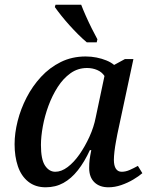

<svg xmlns="http://www.w3.org/2000/svg" viewBox="-20 -786 636 816"><path d="M174 10Q130 10 100 -14Q70 -38 56 -79.5Q42 -121 42 -173Q42 -220 55 -271.5Q68 -323 93 -371.5Q118 -420 154.5 -459.5Q191 -499 238.5 -522.5Q286 -546 344 -546Q368 -546 390.5 -541.5Q413 -537 432.5 -529Q452 -521 465 -510L511 -535H547L479 -217Q477 -206 473 -185Q469 -164 466.5 -142.5Q464 -121 464 -107Q464 -82 472.5 -69Q481 -56 497 -56Q514 -56 531 -63.5Q548 -71 566 -81L585 -50Q570 -37 546.5 -23Q523 -9 495.5 0.5Q468 10 441 10Q403 10 381 -11.5Q359 -33 359 -72Q359 -92 361 -108Q363 -124 368 -148H362Q339 -98 311 -62.5Q283 -27 249.5 -8.5Q216 10 174 10ZM215 -56Q241 -56 267.5 -76Q294 -96 317.5 -129.5Q341 -163 360 -204.5Q379 -246 387 -288L424 -463Q413 -480 393 -488.5Q373 -497 350 -497Q311 -497 280 -475Q249 -453 225.5 -416.5Q202 -380 186 -336.5Q170 -293 162 -249Q154 -205 154 -170Q154 -108 171.5 -82Q189 -56 215 -56ZM349 -606Q331 -621 312 -640Q293 -659 275 -679Q257 -699 241 -719Q225 -739 213 -756L216 -766H325Q333 -745 345 -718Q357 -691 370 -665Q383 -639 394 -619L391 -606Z"/></svg>

Font: ET Text
Style: Italic
Weight: 470
Italic angle: -12°
Designer: Monotype Design Team
Foundry: Monotype Imaging Inc.
Version: Version 2.009